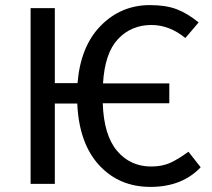

<svg xmlns="http://www.w3.org/2000/svg" viewBox="-20 -721 832 753"><path d="M719 -126 767 -65Q694 12 570 12Q447 12 368.5 -73.5Q290 -159 283 -315H195V0H100V-689H195V-395H284Q296 -540 375.5 -620.5Q455 -701 568 -701Q630 -701 672.5 -685Q715 -669 759 -633L707 -572Q644 -623 574 -623Q495 -623 443 -568Q391 -513 384 -394H644V-316H383Q387 -191 439 -129.5Q491 -68 573 -68Q617 -68 649 -83Q681 -98 719 -126Z"/></svg>

Font: Fira Sans
Style: Regular
Weight: 400
Designer: Carrois Corporate & Edenspiekermann AG
Foundry: Carrois Corporate GbR & Edenspiekermann AG
Version: Version 4.106;PS 004.106;hotconv 1.0.70;makeotf.lib2.5.58329